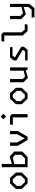

<svg xmlns="http://www.w3.org/2000/svg" viewBox="2276 -3104 1027 5620"><g transform="rotate(-90 2790.0 -293.5)"><path d="M232.5 0H387L550 -171.5V-342L394 -513.5H232.5L70 -342V-171.5ZM269.5 -79.5 159.5 -195.5V-318L269.5 -434H350L460.5 -318V-195.5L350 -79.5Z M705.5 0H1007L1165 -155.5V-391L1015.5 -525.5L802 -457V-765L705.5 -748.5ZM796 -75V-389L985.5 -434.5L1070 -364V-184L964 -75Z M1501.5 0H1598.5L1766.5 -288V-513.5H1672V-306.5L1551 -84L1429.5 -308V-513.5H1333.5V-288Z M2164.5 0H2260V-456L2209 -513.5H1958L1946 -431H2164.5ZM2190 -630.5 2272 -709 2190 -787 2107.5 -709Z M2712.5 0H2867L3030 -171.5V-342L2874 -513.5H2712.5L2550 -342V-171.5ZM2749.5 -79.5 2639.5 -195.5V-318L2749.5 -434H2830L2940.5 -318V-195.5L2830 -79.5Z M3288.5 -513.5H3192.5V-121L3322.5 11.5L3536.5 -54.5L3558 0H3627.5V-513.5H3532V-115L3356 -74L3288.5 -144.5Z M3836.5 0H4144L4232 -109V-186L3927 -367V-385L3976 -441.5H4227L4215.5 -513.5H3919L3831 -404.5V-327.5L4137 -147V-128.5L4088 -72H3825Z M4686 0H4882L4893.5 -82.5H4733L4653.5 -178V-707.5L4602.5 -765H4394.5L4383 -682H4560.5V-149Z M5096.5 200H5362.5L5488 51V-513.5H5395V-177L5213 -134.5L5135 -208V-513.5H5040V-184.5L5183 -49.5L5395 -114V23.5L5314.5 119H5081.5Z"/></g></svg>

Font: Monaspace Krypton
Style: Regular
Weight: 400
Designer: Riley Cran & the Lettermatic Team
Foundry: Lettermatic
Version: Version 1.200 (Monaspace Krypton)